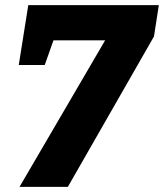

<svg xmlns="http://www.w3.org/2000/svg" viewBox="-20 -727 638 747"><path d="M579 -585 244 0H56L389 -570H188L154 -474H53L90 -707H598Z"/></svg>

Font: Bitter ExtraBold
Style: Italic
Weight: 800
Italic angle: -9°
Designer: Sol Matas, and Bitter project Authors
Foundry: Sol Matas
Version: Version 2.001